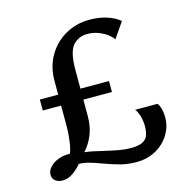

<svg xmlns="http://www.w3.org/2000/svg" viewBox="-110 -858 957 973"><g transform="rotate(-15 368.5 -371.5)"><path d="M192.9 -425.8V-499Q192.9 -572.3 226.8 -629.9Q260.7 -687.5 318.1 -719.5Q375.5 -751.5 442.9 -751.5Q491.7 -751.5 532.7 -738.8Q573.7 -726.1 601.6 -702.6L545.4 -621.1Q540 -631.8 521.2 -647Q502.4 -662.1 474.4 -673.3Q446.3 -684.6 414.1 -684.6Q368.7 -684.6 339.1 -651.9Q309.6 -619.1 309.6 -524.9V-425.8H459.5V-368.2H309.6V-282.7Q309.6 -226.6 292.2 -184.3Q274.9 -142.1 245.6 -109.4Q265.1 -107.4 285.4 -103.3Q305.7 -99.1 340.8 -90.8Q388.2 -79.6 419.2 -74.2Q450.2 -68.8 479.5 -68.8Q518.1 -68.8 539.1 -78.6Q560.1 -88.4 568.1 -107.9Q576.2 -127.4 576.2 -159.7Q576.2 -187 567.9 -213.9Q559.6 -240.7 549.3 -250.5H667Q675.3 -241.2 681.2 -220.7Q687 -200.2 687 -171.9Q687 -126.5 661.9 -85Q636.7 -43.5 591.6 -18.1Q546.4 7.3 489.3 7.3Q445.3 7.3 407.7 -2.2Q370.1 -11.7 319.8 -30.3Q280.8 -44.9 254.9 -52Q229 -59.1 203.1 -59.6Q179.2 -31.7 154.3 -15.6Q129.4 0.5 102.5 0.5Q82 0.5 66.2 -10.3Q50.3 -21 50.3 -43.9Q50.3 -64.5 67.1 -82.8Q84 -101.1 112.3 -111.8Q140.6 -122.6 172.4 -121.1Q181.2 -137.2 187 -179.2Q192.9 -221.2 192.9 -258.8V-368.2H96.7V-425.8Z"/></g></svg>

Font: Merriweather
Style: Regular
Weight: 400
Designer: Eben Sorkin
Foundry: Eben Sorkin
Version: Version 1.584; ttfautohint (v1.6)